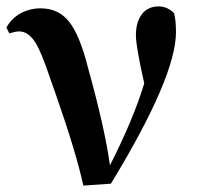

<svg xmlns="http://www.w3.org/2000/svg" viewBox="-20 -572 617 599"><path d="M240 7Q217 -98 155 -275Q143 -309 137 -326Q110 -408 90 -440Q68 -474 40 -474Q29 -474 9 -468L0 -486Q15 -514 45 -531Q74 -546 107 -546Q162 -546 195 -505Q229 -463 255 -359Q308 -168 323 -56Q397 -202 430 -312Q404 -427 404 -462Q404 -503 422.5 -527.5Q441 -552 475 -552Q502 -552 523 -531Q529 -509 529 -472Q529 -332 326 1Z"/></svg>

Font: GenRyuMin TW B
Style: Regular
Weight: 700
Version: Version 1.501;PS 1;hotconv 16.6.51;makeotf.lib2.5.65220